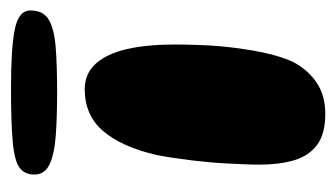

<svg xmlns="http://www.w3.org/2000/svg" viewBox="-154 -450 626 358"><g transform="rotate(-90 159.0 -271.0)"><path d="M12.5 -520Q12.5 -538 25.2 -547.5Q38 -557 73 -560.2Q108 -563.5 175 -563.5Q247.5 -563.5 283 -556.5Q318.5 -549.5 318.5 -527Q318.5 -503.5 301.5 -493.2Q284.5 -483 250.5 -480.2Q216.5 -477.5 165.5 -477.5Q120 -477.5 85.5 -480Q51 -482.5 31.8 -491.5Q12.5 -500.5 12.5 -520ZM125.5 22.5Q88 22.5 67.5 7Q47 -8.5 39 -36.2Q31 -64 31 -100.5Q31 -114.5 31.8 -129.8Q32.5 -145 33.2 -161Q34 -177 35.5 -193.5Q37 -210 39 -226.5Q41 -243 43.5 -259.8Q46 -276.5 49 -292Q64 -357 93.5 -391.5Q123 -426 171.5 -426Q201 -426 219.5 -405.2Q238 -384.5 246.5 -347.2Q255 -310 255 -259Q255 -237 254.2 -215.5Q253.5 -194 251.8 -173.8Q250 -153.5 247.2 -134.2Q244.5 -115 241 -97.8Q237.5 -80.5 233 -65.5Q228.5 -50.5 223 -38.5Q208.5 -10.5 184.5 6Q160.5 22.5 125.5 22.5Z"/></g></svg>

Font: Gluten Thin SemiBold
Style: Regular
Weight: 600
Version: Version 1.300